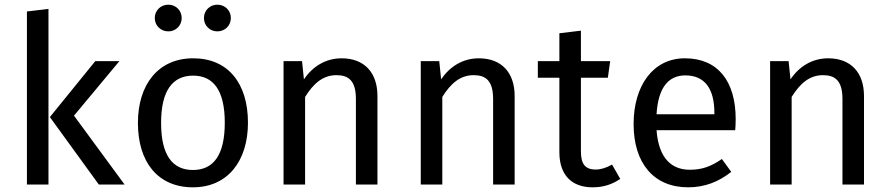

<svg xmlns="http://www.w3.org/2000/svg" viewBox="-20 -788 3800 820"><path d="M490 -527H387L193 -288L402 0H512L296 -294ZM187 -750 95 -739V0H187Z M805 -465C892 -465 940 -401 940 -264C940 -126 892 -62 804 -62C716 -62 668 -126 668 -263C668 -401 717 -465 805 -465ZM805 -539C655 -539 569 -426 569 -263C569 -96 654 12 804 12C953 12 1039 -101 1039 -264C1039 -431 955 -539 805 -539ZM908 -768C876 -768 851 -743 851 -711C851 -679 876 -654 908 -654C941 -654 966 -679 966 -711C966 -743 941 -768 908 -768ZM699 -768C666 -768 641 -743 641 -711C641 -679 666 -654 699 -654C731 -654 756 -679 756 -711C756 -743 731 -768 699 -768Z M1439 -539C1370 -539 1314 -503 1278 -449L1270 -527H1191V0H1283V-374C1318 -430 1358 -467 1417 -467C1468 -467 1500 -444 1500 -365V0H1592V-378C1592 -478 1536 -539 1439 -539Z M2025 -539C1956 -539 1900 -503 1864 -449L1856 -527H1777V0H1869V-374C1904 -430 1944 -467 2003 -467C2054 -467 2086 -444 2086 -365V0H2178V-378C2178 -478 2122 -539 2025 -539Z M2594 -85C2568 -71 2547 -64 2524 -64C2478 -64 2461 -89 2461 -142V-456H2576L2586 -527H2461V-657L2369 -646V-527H2277V-456H2369V-138C2369 -40 2422 12 2511 12C2556 12 2594 0 2629 -24Z M3031 -300H2784C2791 -417 2837 -466 2907 -466C2990 -466 3031 -409 3031 -306ZM3122 -279C3122 -440 3047 -539 2905 -539C2769 -539 2686 -422 2686 -258C2686 -91 2772 12 2919 12C2992 12 3051 -13 3103 -54L3063 -109C3017 -77 2978 -63 2926 -63C2850 -63 2793 -110 2784 -232H3120C3121 -244 3122 -261 3122 -279Z M3517 -539C3448 -539 3392 -503 3356 -449L3348 -527H3269V0H3361V-374C3396 -430 3436 -467 3495 -467C3546 -467 3578 -444 3578 -365V0H3670V-378C3670 -478 3614 -539 3517 -539Z"/></svg>

Font: Fira Math
Style: Regular
Weight: 400
Designer: Xiangdong Zeng
Foundry: Xiangdong Zeng
Version: Version 0.3.4